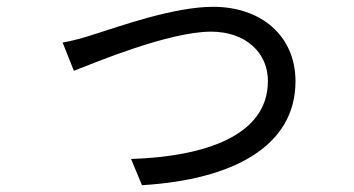

<svg xmlns="http://www.w3.org/2000/svg" viewBox="-20 -526 1040 564"><path d="M164 -401 197 -318C261 -343 477 -433 600 -433C701 -433 767 -372 767 -288C767 -126 579 -66 365 -59L397 18C664 2 848 -96 848 -287C848 -422 746 -506 606 -506C489 -506 327 -447 256 -425C226 -415 193 -406 164 -401Z"/></svg>

Font: Noto Sans KR Regular
Style: Regular
Weight: 400
Designer: Ryoko NISHIZUKA  (kana & ideographs); Paul D. Hunt (Latin, Greek & Cyrillic); Wenlong ZHANG  (bopomofo); Sandoll Communi
Foundry: Adobe Systems Incorporated
Version: Version 1.004;PS 1.004;hotconv 1.0.82;makeotf.lib2.5.63406